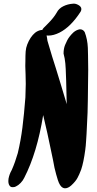

<svg xmlns="http://www.w3.org/2000/svg" viewBox="-20 -1009 524 1036"><path d="M202 -847H205Q221 -847 226 -833Q232 -822 234 -803Q236 -793 236 -789Q250 -740 261.5 -703.5Q273 -667 281 -642Q289 -615 306 -560.5Q323 -506 335 -464Q339 -451 340 -447Q340 -475 338 -531L337 -573L336 -599Q335 -640 332.5 -667Q330 -694 323 -720Q323 -746 331 -766L343 -792Q354 -813 376 -834Q392 -848 411 -851Q428 -851 437 -836Q452 -797 454 -751Q454 -723 455 -710Q455 -658 456 -633Q456 -578 454 -470Q454 -415 448 -307L447 -286Q446 -275 444.5 -248Q443 -221 440 -200Q431 -133 418 -94Q407 -65 398 -49Q388 -30 364 -8Q347 7 331 7Q325 7 319 4Q303 -4 292 -38Q283 -66 274 -104Q268 -132 266 -146Q255 -202 250 -222Q239 -278 213 -388Q180 -184 111 -50Q104 -35 91.5 -22Q79 -9 66 -3Q59 1 50 1Q42 1 38 -1Q25 -10 25 -32Q25 -41 26 -45Q31 -70 42 -89L44 -93Q62 -134 76 -183Q92 -250 101 -321Q110 -392 117 -483Q119 -533 119 -556L118 -608Q118 -626 117 -636Q117 -643 116.5 -653.5Q116 -664 117 -678Q117 -712 118.5 -731.5Q120 -751 127 -769Q143 -810 169 -832Q184 -844 202 -847ZM206 -837Q206 -849 217 -860Q221 -864 237.5 -880.5Q254 -897 266 -912Q278 -927 286 -941Q297 -963 321 -975Q345 -987 373 -989Q387 -991 403 -982Q419 -973 419 -960Q419 -953 415 -946Q362 -864 301 -833Q269 -817 241 -817Q229 -817 220 -820Q206 -824 206 -837Z"/></svg>

Font: Sedgwick Ave Display
Style: Regular
Weight: 400
Designer: Kevin Burke, Pedro Vergani
Foundry: Google, Inc.
Version: Version 1.000